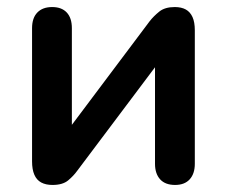

<svg xmlns="http://www.w3.org/2000/svg" viewBox="-20 -517 644 545"><path d="M129 8Q110 8 97 1Q84 -6 77.5 -21Q71 -36 71 -59V-437Q71 -466 86 -481.5Q101 -497 128 -497Q155 -497 169.5 -481.5Q184 -466 184 -437V-128H158L405 -457Q416 -471 432 -484Q448 -497 476 -497Q495 -497 507.5 -490Q520 -483 526.5 -468.5Q533 -454 533 -431V-52Q533 -24 518.5 -8Q504 8 477 8Q449 8 434.5 -8Q420 -24 420 -52V-362H447L199 -32Q189 -18 173.5 -5Q158 8 129 8Z"/></svg>

Font: Nunito ExtraLight
Style: Regular
Weight: 200
Designer: Vernon Adams
Foundry: Vernon Adams
Version: Version 3.602